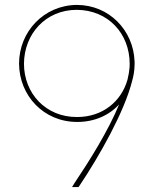

<svg xmlns="http://www.w3.org/2000/svg" viewBox="-20 -770 634 781"><path d="M527.5 -513.8C527.5 -512.6 527.5 -511.3 527.5 -510C527.5 -508.4 527.5 -506.8 527.4 -505.1C526.9 -482.7 523.4 -461 517.4 -440.4C486 -315.7 385.7 -137.4 302.9 -14L299.4 -9H273L282.2 -24C344.6 -117 421.2 -239.3 464.6 -345.5C424.7 -301.2 363.6 -273.5 293.7 -274C157.5 -274 58.5 -381 57.5 -511C57.5 -641 158.5 -749 292.5 -750C424.1 -750 522.8 -646.1 527.3 -521H527.5ZM507.5 -510.5C507.3 -633.3 420.3 -729 292.5 -730C165.5 -730 78.5 -632 77.5 -511C77.5 -390 166.5 -293 293.7 -294C397.3 -294 473.5 -357.2 498.6 -445.8C503.1 -464.1 506 -481.1 507.1 -496.5C507.4 -501.1 507.5 -505.8 507.5 -510.5Z"/></svg>

Font: Nordica Plus
Style: NordicaClassicUltraLightExt
Weight: 300
Version: Version 1.01